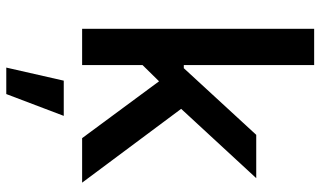

<svg xmlns="http://www.w3.org/2000/svg" viewBox="-222 -546 1005 602"><g transform="rotate(90 281.0 -245.5)"><path d="M70.8 0H184.6V-189.5L235.4 -241.2L413.6 0H553.2L321.8 -310.5L539.1 -545.9H403.3L194.3 -318.8H184.6V-727.5H70.8ZM192.4 237.8H275.4L343.8 57.6H233.4Z"/></g></svg>

Font: Raveo Medium
Style: Regular
Weight: 500
Designer: Jakub Foglar, Rasmus Andersson (Inter)
Foundry: Jakubfoglar.com
Version: Version 1.100;Glyphs 3.2.3 (3260)